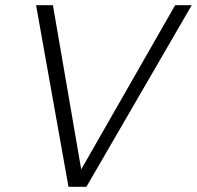

<svg xmlns="http://www.w3.org/2000/svg" viewBox="-20 -720 759 740"><path d="M655 -700H719L313 0H244L119 -700H184L293 -67Z"/></svg>

Font: Albert Sans Light
Style: Italic
Weight: 300
Italic angle: -11.25°
Designer: Andreas Rasmussen
Foundry: a.Foundry
Version: Version 1.025